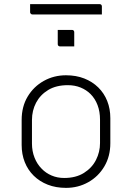

<svg xmlns="http://www.w3.org/2000/svg" viewBox="-20 -901 640 931"><path d="M300 -536Q349 -536 388.5 -520.5Q428 -505 456.5 -477Q485 -449 500 -411Q515 -373 515 -328V-207Q515 -143 486 -94Q457 -45 408 -17.5Q359 10 300 10Q251 10 211.5 -5.5Q172 -21 143.5 -49Q115 -77 100 -115Q85 -153 85 -198V-319Q85 -384 114 -432.5Q143 -481 192 -508.5Q241 -536 300 -536ZM309 -488Q252 -488 213.5 -464.5Q175 -441 155 -403Q135 -365 135 -319V-205Q135 -168 147.5 -136.5Q160 -105 182 -83Q202 -62 230 -50Q258 -38 291 -38Q348 -38 387 -62.5Q426 -87 445.5 -125.5Q465 -164 465 -207V-321Q465 -360 453 -391.5Q441 -423 419 -445Q399 -465 371 -476.5Q343 -488 309 -488ZM260 -756Q269 -756 277.5 -756Q286 -756 294.5 -756Q303 -756 311.5 -756Q320 -756 329 -756Q334 -756 337 -753Q340 -750 340 -745V-676Q331 -676 322.5 -676Q314 -676 305.5 -676Q297 -676 288.5 -676Q280 -676 271 -676Q266 -676 263 -679Q260 -682 260 -687ZM126 -881H463Q468 -881 471 -878Q474 -875 474 -870Q474 -864 474 -857.5Q474 -851 474 -844.5Q474 -838 474 -831H137Q134 -831 131.5 -832.5Q129 -834 127.5 -836.5Q126 -839 126 -842Q126 -849 126 -855.5Q126 -862 126 -868.5Q126 -875 126 -881Z"/></svg>

Font: Recursive Sans Linear Light
Style: Regular
Weight: 300
Version: Version 1.085